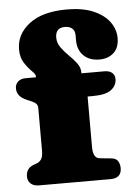

<svg xmlns="http://www.w3.org/2000/svg" viewBox="-53 -772 572 812"><g transform="rotate(-5 233.5 -365.5)"><path d="M317 -142Q317 -94.5 345 -92L395 -87Q414 -85 422 -72.8Q430 -60.5 430 -43Q430 0 383 0H79Q57.5 0 44.8 -11.2Q32 -22.5 32 -42Q32 -77.5 67 -89.5L77 -93Q90 -97.5 97.5 -109Q105 -120.5 105 -144V-324.5Q105 -337 99 -344Q93 -351 74 -359L62 -364Q38 -374 28 -387Q18 -400 18 -417Q18 -434.5 30 -445.5Q42 -456.5 62 -456.5H106.5V-462Q106.5 -470 91.2 -484.5Q76 -499 60.8 -522.2Q45.5 -545.5 45.5 -580Q45.5 -644.5 101.5 -687.8Q157.5 -731 261.5 -731Q328 -731 373.2 -711.8Q418.5 -692.5 441.8 -660.8Q465 -629 465 -592Q465 -551 441.5 -529.5Q418 -508 381 -508Q339 -508 314 -532.2Q289 -556.5 289 -597.5V-618.5Q289 -639 277.2 -648.5Q265.5 -658 247 -658Q206.5 -658 206.5 -616Q206.5 -593.5 220.5 -574Q234.5 -554.5 253 -536.5Q271.5 -518.5 285.5 -500Q299.5 -481.5 299.5 -461V-456.5H397Q417.5 -456.5 429.2 -447Q441 -437.5 441 -419.5Q441 -392.5 417.5 -374.5Q394 -356.5 339 -356.5H317Z"/></g></svg>

Font: Fraunces 9pt SuperSoft Black
Style: Regular
Weight: 900
Version: Version 1.000;[b76b70a41]